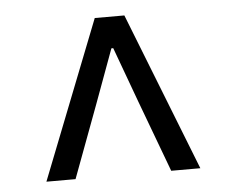

<svg xmlns="http://www.w3.org/2000/svg" viewBox="-39 -794 634 522"><g transform="rotate(-5 277.5 -533.0)"><path d="M67.6 -317.5 237.3 -749.3H318.1L487.7 -317.5H408.2L334.8 -514.4L280.2 -663.3H275.2L220.5 -514.4L147.1 -317.5Z"/></g></svg>

Font: Noto Sans HK Thin
Style: Regular
Weight: 100
Designer: Ryoko NISHIZUKA 西塚涼子 (kana, bopomofo & ideographs); Paul D. Hunt (Latin, Greek & Cyrillic); Sandoll Communications 산돌커뮤니
Foundry: Adobe
Version: Version 2.004-H2;hotconv 1.0.118;makeotfexe 2.5.65603